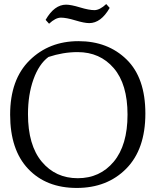

<svg xmlns="http://www.w3.org/2000/svg" viewBox="-20 -915 767 947"><path d="M367 -712Q512 -712 604.5 -621.5Q697 -531 697 -355Q697 -179 603 -83.5Q509 12 358.5 12Q208 12 119 -82Q30 -176 30 -349.5Q30 -523 126 -617.5Q222 -712 367 -712ZM118 -352Q118 -199 186 -117.5Q254 -36 363.5 -36Q473 -36 541 -117.5Q609 -199 609 -349.5Q609 -500 541 -579Q473 -658 363 -658Q291 -658 219 -634Q172 -599 145 -523.5Q118 -448 118 -352ZM504 -895 521 -876Q478 -801 420 -801Q396 -801 351.5 -814.5Q307 -828 280.5 -828Q254 -828 222 -798L205 -817Q248 -892 306 -892Q330 -892 374.5 -878.5Q419 -865 445.5 -865Q472 -865 504 -895Z"/></svg>

Font: Mate
Style: Regular
Weight: 400
Designer: Eduardo Rodriguez Tunni
Foundry: Eduardo Rodriguez Tunni
Version: Version 1.002